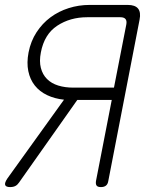

<svg xmlns="http://www.w3.org/2000/svg" viewBox="-27 -750 647 780"><path d="M436 -394 486 -650Q489 -665 483 -672.5Q477 -680 462 -680H327Q258 -680 205.5 -645.5Q153 -611 139 -537Q132 -501 139 -474Q146 -447 164 -429Q182 -411 209.5 -402.5Q237 -394 271 -394ZM233 -345Q195 -349 164.5 -363.5Q134 -378 114.5 -402.5Q95 -427 88 -461Q81 -495 89 -537Q98 -583 121.5 -619Q145 -655 178 -679.5Q211 -704 252 -717Q293 -730 337 -730H492Q522 -730 534 -715Q546 -700 540 -670L413 -15Q411 -2 403.5 4Q396 10 383 10Q370 10 365.5 4Q361 -2 363 -15L427 -344H287L50 -8Q44 1 35.5 5.5Q27 10 14 10Q-3 10 -6 1.5Q-9 -7 3 -25Z"/></svg>

Font: Maple Mono NL Thin
Style: Italic
Weight: 250
Italic angle: -10°
Monospace: yes
Designer: subframe7536
Version: Version 7.000